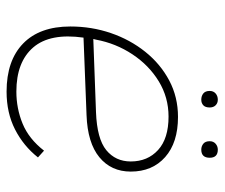

<svg xmlns="http://www.w3.org/2000/svg" viewBox="-68 -590 666 569"><g transform="rotate(90 264.5 -306.0)"><path d="M252 7Q160 7 109.5 -42Q59 -91 59 -182Q59 -245 78.5 -302Q98 -359 134 -404Q170 -449 219 -475Q268 -501 327 -501Q403 -501 446 -463Q489 -425 489 -361Q489 -303 446.5 -268Q404 -233 322 -230L92 -221Q78 -122 121 -72Q164 -22 252 -22Q302 -22 347 -40.5Q392 -59 427 -104L447 -86Q413 -43 364 -18Q315 7 252 7ZM98 -258 96 -250 313 -258Q392 -261 425.5 -288.5Q459 -316 459 -361Q459 -411 425 -442Q391 -473 326 -473Q269 -473 221.5 -444Q174 -415 141.5 -366Q109 -317 98 -258ZM424 -570Q414 -570 406.5 -576Q399 -582 399 -595Q399 -606 406.5 -612.5Q414 -619 424 -619Q448 -619 448 -595Q448 -570 424 -570ZM276 -570Q265 -570 257.5 -576Q250 -582 250 -595Q250 -606 257.5 -612.5Q265 -619 276 -619Q286 -619 292.5 -612.5Q299 -606 299 -595Q299 -582 292.5 -576Q286 -570 276 -570Z"/></g></svg>

Font: Livvic Thin
Style: Italic
Weight: 250
Italic angle: -10°
Designer: Jacques Le Bailly, Baron von Fonthausen
Version: Version 1.001; ttfautohint (v1.8.2)